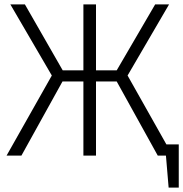

<svg xmlns="http://www.w3.org/2000/svg" viewBox="-20 -705 830 870"><path d="M790 -50.8V145H744.1L731.9 0H694.8L508.8 -335.9H415V0H357.9V-335.9H263.2L77.1 0H9.8L214.8 -362.8L26.9 -685.1H92.8L264.2 -386.2H357.9V-685.1H415V-386.2H508.8L683.1 -685.1H746.1L558.1 -362.8L733.9 -50.8Z"/></svg>

Font: FiraSans-Light
Style: Regular
Weight: 300
Designer: Carrois Corporate & Edenspiekermann AG
Foundry: Carrois Corporate GbR & Edenspiekermann AG
Version: Version 3.106;PS 003.106;hotconv 1.0.70;makeotf.lib2.5.58329